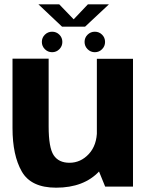

<svg xmlns="http://www.w3.org/2000/svg" viewBox="-20 -865 693 890"><path d="M467.5 0H596.5V-592.5H429V-94.5ZM205.5 -593H38V-271Q38 -145 81 -70Q124 5 240 5Q369 5 440.2 -71.2Q511.5 -147.5 511.5 -226L429.5 -260.5Q429.5 -192 391.8 -151.2Q354 -110.5 302 -110.5Q252 -110.5 228.8 -145.5Q205.5 -180.5 205.5 -279ZM221.5 -623Q241.5 -623 255.2 -637Q269 -651 269 -670.5Q269 -690.5 255.2 -704.2Q241.5 -718 221.5 -718Q202 -718 188 -704.2Q174 -690.5 174 -670.5Q174 -651 188 -637Q202 -623 221.5 -623ZM419.5 -623Q439.5 -623 453.2 -637Q467 -651 467 -670.5Q467 -690.5 453.2 -704.2Q439.5 -718 419.5 -718Q400 -718 386 -704.2Q372 -690.5 372 -670.5Q372 -651 386 -637Q400 -623 419.5 -623ZM267.5 -741.5H374.5L485 -845H387.5L321.5 -775.5L254.5 -845H158Z"/></svg>

Font: Anybody UltraCondensed Thin
Style: Bold
Weight: 700
Version: Version 1.111